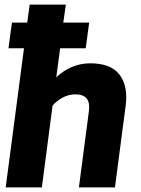

<svg xmlns="http://www.w3.org/2000/svg" viewBox="-20 -820 619 840"><path d="M17.1 -608.9 32.2 -721.2H99.1L109.9 -799.8H268.1L256.8 -721.2H370.1L355 -608.9H243.2L226.1 -481.9Q292 -543 375 -543Q465.8 -543 503.4 -492.7Q541 -442.4 529.8 -357.9L482.9 0H325.2L369.1 -335Q378.4 -407.2 310.1 -407.2Q279.3 -407.2 252.4 -392.1Q225.6 -377 210 -357.9L163.1 0H4.9L85 -608.9Z"/></svg>

Font: Cooper Hewitt
Style: Bold Italic
Weight: 712
Designer: Village Type and Design LLC
Foundry: Cooper Hewitt Smithsonian Design Museum
Version: 1.000